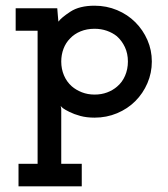

<svg xmlns="http://www.w3.org/2000/svg" viewBox="-20 -404 588 674"><path d="M45 250H267V171H195V-19Q195 -21 194.5 -25Q194 -29 193 -32Q196 -28 202 -23.5Q208 -19 224 -11Q240 -3 262 3Q284 9 312 9Q354 9 391 -6.5Q428 -22 455 -49Q482 -76 497.5 -112Q513 -148 513 -188Q513 -228 497.5 -263.5Q482 -299 455 -326Q428 -353 391 -368.5Q354 -384 312 -384Q259 -384 227 -363Q195 -342 185 -328Q184 -339 183 -350.5Q182 -362 181 -375H35V-296H112V171H45ZM312 -303Q335 -303 355 -296Q375 -289 390 -277Q408 -261 418.5 -238.5Q429 -216 429 -188Q429 -161 419 -138Q409 -115 391 -100Q376 -87 356 -79.5Q336 -72 312 -72Q288 -72 267.5 -80Q247 -88 232 -101Q214 -117 204.5 -139.5Q195 -162 195 -188Q195 -212 203 -233Q211 -254 226 -269Q241 -285 263 -294Q285 -303 312 -303Z"/></svg>

Font: Josefin Slab Thin
Style: Bold
Weight: 700
Version: Version 2.000